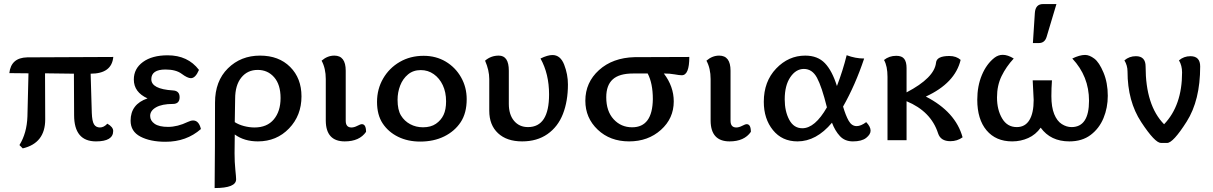

<svg xmlns="http://www.w3.org/2000/svg" viewBox="-20 -704 6090 964"><path d="M94.2 41 77.6 24.4Q114.7 -35.2 117.7 -119.1L123 -335.9L26.9 -336.9Q35.2 -414.1 116.2 -416L548.8 -418Q541 -334 435.1 -334L440.9 -137.2Q442.4 -95.2 452.1 -79.6Q461.9 -64 481.9 -64Q501.5 -64 519 -83Q548.3 -66.4 548.3 -46.4Q548.3 5.9 461.9 5.9Q352.1 5.9 352.1 -126L351.1 -334L206.1 -335.9L207 -104.5Q207 14.6 94.2 41Z M811 7.8Q734.4 7.8 685.1 -18.1Q635.7 -43.9 635.7 -98.1Q635.7 -181.2 720.7 -210Q651.9 -241.2 651.9 -304.7Q651.9 -359.4 697.8 -392.8Q743.7 -426.3 821.8 -426.3Q923.3 -426.3 979 -353Q961.4 -311.5 938.5 -311.5Q921.4 -311.5 892.3 -333.3Q863.3 -355 811 -355Q739.7 -355 739.7 -306.2Q739.7 -256.8 847.7 -250Q881.8 -248.5 881.8 -215.8Q881.8 -182.1 847.7 -182.1Q793.5 -182.1 763.7 -165.3Q733.9 -148.4 733.9 -122.1Q733.9 -98.1 756.3 -82.5Q778.8 -66.9 823.7 -66.9Q871.1 -66.9 922.9 -91.8Q938 -99.1 949.7 -99.1Q978.5 -99.1 988.8 -56.2Q916 7.8 811 7.8Z M1057.6 240.2Q1059.6 34.2 1059.6 -189Q1059.6 -296.9 1124.3 -360.8Q1189 -424.8 1285.6 -424.8Q1379.9 -424.8 1436.8 -367.9Q1493.7 -311 1493.7 -220.2Q1493.7 -124 1431.2 -59.1Q1368.7 5.9 1274.9 5.9Q1206.1 5.9 1158.7 -28.8L1157.7 65.4Q1157.7 110.4 1161.6 147.7Q1165.5 185.1 1165.5 196.3Q1165.5 240.2 1057.6 240.2ZM1257.8 -64Q1320.8 -64 1354.7 -104.5Q1388.7 -145 1388.7 -211.9Q1388.7 -279.3 1356.4 -316.2Q1324.2 -353 1273.9 -353Q1222.7 -353 1191.7 -314.7Q1160.6 -276.4 1160.6 -208L1158.7 -90.8Q1178.2 -78.1 1205.3 -71Q1232.4 -64 1257.8 -64Z M1710.9 5.9Q1616.7 5.9 1615.7 -97.7V-307.1Q1615.7 -360.8 1594.7 -399.4Q1624 -424.8 1658.7 -424.8Q1715.8 -424.8 1715.8 -349.1V-97.7Q1715.8 -64 1744.6 -64Q1758.3 -64 1774.2 -72.3Q1790 -80.6 1796.9 -80.6Q1817.9 -80.6 1817.9 -42Q1784.7 5.9 1710.9 5.9Z M2089.8 6.8Q2027.3 6.8 1978.5 -17.3Q1929.7 -41.5 1901.4 -84.2Q1873 -127 1873 -192.4Q1873 -256.8 1903.6 -309.6Q1934.1 -362.3 1987.1 -393.1Q2040 -423.8 2106.9 -423.8Q2168.9 -423.8 2217.8 -394.8Q2266.6 -365.7 2294.9 -315.9Q2323.2 -266.1 2323.2 -206.1Q2323.2 -136.2 2293 -90.6Q2262.7 -44.9 2210.2 -19Q2157.7 6.8 2089.8 6.8ZM2104 -64.9Q2143.1 -64.9 2168.7 -82.5Q2194.3 -100.1 2207 -127Q2219.7 -153.8 2219.7 -195.3Q2219.7 -241.2 2203.1 -276.4Q2186.5 -311.5 2157.7 -331.8Q2128.9 -352.1 2092.8 -352.1Q2054.7 -352.1 2028.6 -330.3Q2002.4 -308.6 1989.3 -274.7Q1976.1 -240.7 1976.1 -203.1Q1976.1 -152.3 1993.2 -124.3Q2010.3 -96.2 2039.3 -80.6Q2068.4 -64.9 2104 -64.9Z M2601.6 5.9Q2524.4 5.9 2480.5 -35.2Q2436.5 -76.2 2436.5 -147.9V-307.1Q2436.5 -351.1 2415.5 -399.4Q2444.8 -424.8 2484.4 -424.8Q2534.7 -424.8 2534.7 -349.1V-183.1Q2534.7 -128.4 2561 -97.2Q2587.4 -65.9 2630.9 -65.9Q2736.8 -65.9 2736.8 -230Q2736.8 -333 2693.8 -410.2Q2729.5 -427.7 2753.9 -427.7Q2793.9 -427.7 2812.7 -379.2Q2831.5 -330.6 2831.5 -279.8Q2831.5 -196.3 2806.4 -131.8Q2781.2 -67.4 2728.8 -30.8Q2676.3 5.9 2601.6 5.9Z M3138.7 5.9Q3043 5.9 2981 -53Q2918.9 -111.8 2918.9 -198.2Q2918.9 -290 2987.5 -352.1Q3056.2 -414.1 3166 -417L3440.9 -418Q3440.9 -326.2 3403.3 -326.2Q3390.6 -326.2 3367.2 -330.6Q3343.8 -335 3313 -335Q3362.8 -270 3362.8 -194.8Q3362.8 -109.4 3298.3 -51.8Q3233.9 5.9 3138.7 5.9ZM3153.8 -64.9Q3255.9 -64.9 3257.8 -206.1Q3257.8 -285.6 3231.9 -335H3158.7Q3088.9 -335 3056.4 -305.4Q3023.9 -275.9 3023.9 -215.8Q3023.9 -145.5 3061 -105.2Q3098.1 -64.9 3153.8 -64.9Z M3643.1 5.9Q3548.8 5.9 3547.9 -97.7V-307.1Q3547.9 -360.8 3526.9 -399.4Q3556.2 -424.8 3590.8 -424.8Q3647.9 -424.8 3647.9 -349.1V-97.7Q3647.9 -64 3676.8 -64Q3690.4 -64 3706.3 -72.3Q3722.2 -80.6 3729 -80.6Q3750 -80.6 3750 -42Q3716.8 5.9 3643.1 5.9Z M4262.2 5.9Q4221.7 5.9 4197 -20.8Q4172.4 -47.4 4157.2 -87.9Q4078.6 5.9 3983.9 5.9Q3906.7 5.9 3860.8 -50.8Q3814.9 -107.4 3814.9 -192.9Q3814.9 -294.9 3877 -359.9Q3939 -424.8 4022.9 -424.8Q4085.4 -424.8 4121.8 -386.7Q4158.2 -348.6 4182.1 -272Q4211.9 -349.6 4231 -426.8Q4274.9 -410.2 4318.8 -410.2Q4274.4 -277.3 4212.9 -168.9Q4226.1 -124 4241.2 -97.4Q4256.3 -70.8 4281.2 -70.8Q4302.2 -70.8 4329.1 -90.8Q4351.1 -67.9 4351.1 -47.9Q4351.1 -29.3 4328.9 -11.7Q4306.6 5.9 4262.2 5.9ZM4008.3 -60.1Q4071.8 -60.1 4131.8 -165Q4106 -269 4082 -313.5Q4058.1 -357.9 4016.1 -357.9Q3976.1 -357.9 3948 -316.4Q3919.9 -274.9 3919.9 -205.1Q3919.9 -145.5 3942.6 -102.8Q3965.3 -60.1 4008.3 -60.1Z M4751.5 4.9Q4702.6 4.9 4689.9 -34.7Q4654.3 -145 4531.7 -195.8V0H4436V-317.9Q4436 -372.1 4418.5 -402.8Q4444.3 -423.8 4480 -423.8Q4508.3 -423.8 4520 -408.4Q4531.7 -393.1 4531.7 -362.3V-240.2Q4671.9 -313.5 4679.7 -389.6Q4683.1 -422.9 4746.6 -422.9Q4781.2 -422.9 4803.2 -403.3Q4775.4 -286.6 4628.4 -219.2Q4777.8 -142.6 4813 -14.6Q4786.1 4.9 4751.5 4.9Z M5349.1 5.9Q5254.9 5.9 5205.1 -63Q5180.2 -27.8 5142.6 -11Q5105 5.9 5062 5.9Q4980 5.9 4933.3 -49.6Q4886.7 -105 4886.7 -203.1Q4886.7 -272 4909.9 -327.4Q4933.1 -382.8 4973.1 -414.1Q4992.2 -428.7 5014.6 -428.7Q5040 -428.7 5069.8 -410.2Q5031.7 -369.1 5008.8 -322Q4985.8 -274.9 4985.8 -214.8Q4985.8 -152.8 5011.5 -109.4Q5037.1 -65.9 5085 -65.9Q5127 -65.9 5148.4 -101.1Q5169.9 -136.2 5169.9 -202.1Q5169.9 -215.8 5165 -300.8H5261.7Q5258.8 -261.2 5258.8 -221.2Q5258.8 -166.5 5272.9 -131.3Q5287.1 -96.2 5311 -81.1Q5335 -65.9 5359.9 -65.9Q5447.8 -65.9 5447.8 -198.2Q5447.8 -320.8 5363.8 -410.2Q5400.9 -428.2 5428.2 -428.2Q5449.7 -428.2 5474.4 -409.7Q5499 -391.1 5520.5 -339.6Q5542 -288.1 5542 -223.1Q5542 -163.1 5520.5 -111.1Q5499 -59.1 5456.1 -26.6Q5413.1 5.9 5349.1 5.9ZM5195.8 -487.8H5166L5175.8 -638.7Q5178.7 -683.6 5216.8 -683.6H5284.2L5234.9 -519Q5225.6 -487.8 5195.8 -487.8Z M5839.8 13.7H5809.1Q5778.8 13.7 5710 -90.8Q5641.1 -195.3 5641.1 -345.2Q5641.1 -375 5625.5 -400.9Q5649.9 -421.9 5683.1 -421.9Q5731.9 -421.9 5731.9 -370.1Q5731.9 -174.3 5824.7 -80.1Q5915 -174.3 5915 -340.3Q5915 -375 5899.4 -400.9Q5923.8 -421.9 5957 -421.9Q6005.9 -421.9 6005.9 -370.1Q6005.9 -200.2 5938 -93.3Q5870.1 13.7 5839.8 13.7Z"/></svg>

Font: Bainsley
Style: Regular
Weight: 400
Designer: Paul James MIller
Foundry: High-Logic / Made with FontCreator
Version: Version 1.411;March 28, 2021;FontCreator 13.0.0.2683 64-bit